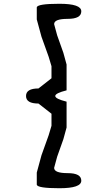

<svg xmlns="http://www.w3.org/2000/svg" viewBox="-20 -820 590 1018"><path d="M411 -760Q411 -720 339 -720Q267 -720 267 -692L283 -633Q300 -584 316 -540L333 -478V-341Q213 -311 333 -281V-144L316 -82Q300 -39 283 11L267 70Q267 98 339 98Q411 98 411 138Q411 178 295 178Q178 178 175 159V95L200 3Q211 -29 221 -55.5Q231 -82 238 -103L253 -153V-217L184 -271Q118 -271 118 -311Q118 -351 184 -351L253 -405V-469L238 -519Q231 -540 221 -566.5Q211 -593 200 -625L175 -717V-781Q178 -800 295 -800Q411 -800 411 -760Z"/></svg>

Font: Syne Mono
Style: Regular
Weight: 400
Monospace: yes
Designer: Lucas Descroix
Foundry: Bonjour Monde
Version: Version 2.000; ttfautohint (v1.8.3)